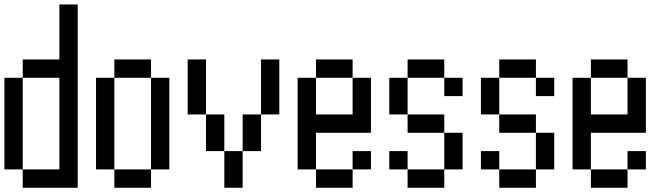

<svg xmlns="http://www.w3.org/2000/svg" viewBox="-20 -937 3040 873"><path d="M0 -166.7V-583.3H83.3V-166.7ZM333.3 -83.3H83.3V-166.7H250V-583.3H83.3V-666.7H250V-916.7H333.3Z M416.7 -166.7V-583.3H500V-166.7ZM750 -166.7H666.7V-583.3H750ZM500 -166.7H666.7V-83.3H500ZM500 -583.3V-666.7H666.7V-583.3Z M833.3 -416.7V-666.7H916.7V-416.7ZM916.7 -416.7H1000V-250H916.7ZM1000 -83.3V-250H1083.3V-83.3ZM1083.3 -416.7H1166.7V-250H1083.3ZM1166.7 -416.7V-666.7H1250V-416.7Z M1333.3 -166.7V-583.3H1416.7V-416.7H1583.3V-583.3H1666.7V-333.3H1416.7V-166.7ZM1416.7 -166.7H1583.3V-83.3H1416.7ZM1416.7 -583.3V-666.7H1583.3V-583.3ZM1583.3 -166.7V-250H1666.7V-166.7Z M1750 -166.7V-250H1833.3V-166.7ZM1750 -416.7V-583.3H1833.3V-416.7ZM1833.3 -166.7H2000V-83.3H1833.3ZM1833.3 -416.7H2000V-333.3H1833.3ZM1833.3 -583.3V-666.7H2000V-583.3ZM2000 -166.7V-333.3H2083.3V-166.7ZM2000 -583.3H2083.3V-500H2000Z M2166.7 -166.7V-250H2250V-166.7ZM2166.7 -416.7V-583.3H2250V-416.7ZM2250 -166.7H2416.7V-83.3H2250ZM2250 -416.7H2416.7V-333.3H2250ZM2250 -583.3V-666.7H2416.7V-583.3ZM2416.7 -166.7V-333.3H2500V-166.7ZM2416.7 -583.3H2500V-500H2416.7Z M2583.3 -166.7V-583.3H2666.7V-416.7H2833.3V-583.3H2916.7V-333.3H2666.7V-166.7ZM2666.7 -166.7H2833.3V-83.3H2666.7ZM2666.7 -583.3V-666.7H2833.3V-583.3ZM2833.3 -166.7V-250H2916.7V-166.7Z"/></svg>

Font: Galmuri11 Condensed
Style: Regular
Weight: 400
Width: 3
Designer: Lee Minseo (quiple)
Version: Version 2.399;hotconv 1.1.1;makeotfexe 2.6.0 DEVELOPMENT